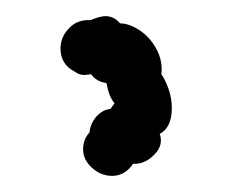

<svg xmlns="http://www.w3.org/2000/svg" viewBox="-20 -27 286 238"><path d="M85 66Q78 66 73 62Q55 53 55 33Q55 19 65.5 8Q76 -3 92 -2Q104 -7 111 -7Q121 -7 129 2Q140 2 153 10.5Q166 19 174 34Q182 49 180 65Q185 72 189 83.5Q193 95 193 107Q193 131 178 139Q183 153 171 165Q159 177 145 176Q135 191 119 191Q105 191 94 181Q83 171 83 158Q83 146 91 137Q92 126 99.5 117.5Q107 109 117 108L122 101Q115 93 112 76Q99 74 93 65Z"/></svg>

Font: Pangolin
Style: Regular
Weight: 400
Designer: Kevin Burke
Foundry: Google, Inc.
Version: Version 1.101